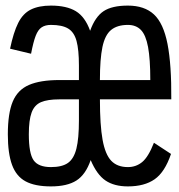

<svg xmlns="http://www.w3.org/2000/svg" viewBox="-20 -652 640 686"><path d="M162 14Q105 14 71.5 -4Q38 -22 23 -63Q8 -104 8 -172Q8 -247 25.5 -289Q43 -331 83.5 -348.5Q124 -366 192 -366H262V-418Q262 -474 253.5 -505.5Q245 -537 223.5 -550Q202 -563 162 -563Q142 -563 129 -554.5Q116 -546 107.5 -524Q99 -502 91 -460L16 -478Q28 -536 45 -570Q62 -604 90.5 -618Q119 -632 162 -632Q218 -632 251 -612Q284 -592 302 -542Q320 -592 350 -612Q380 -632 437 -632Q496 -632 530 -600.5Q564 -569 578.5 -495Q593 -421 592 -297H337Q337 -205 346.5 -152.5Q356 -100 377.5 -77.5Q399 -55 437 -55Q466 -55 488 -73Q510 -91 530 -142L591 -102Q569 -37 532.5 -11.5Q496 14 437 14Q388 14 357 -7Q326 -28 304 -80Q286 -28 253 -7Q220 14 162 14ZM162 -55Q202 -55 223 -70Q244 -85 253 -121Q262 -157 262 -222V-297H192Q150 -297 126.5 -287Q103 -277 93 -250Q83 -223 83 -172Q83 -104 100 -79.5Q117 -55 162 -55ZM337 -366H517Q517 -441 509 -484Q501 -527 483.5 -545Q466 -563 437 -563Q399 -563 377 -545Q355 -527 346 -484Q337 -441 337 -366Z"/></svg>

Font: Victor Mono
Style: Regular
Weight: 400
Monospace: yes
Designer: Rune Bjørnerås
Version: Version 1.561;gftools[0.9.30]